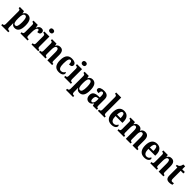

<svg xmlns="http://www.w3.org/2000/svg" viewBox="630 -3086 5635 5635"><g transform="rotate(45 3447.0 -268.5)"><path d="M11 229H304V179H280C257 179 220 171 220 113V49C220 8 219 -30 217 -63H221C246 -17 283 12 344 12C462 12 524 -74 524 -267C524 -460 461 -546 345 -546C278 -546 237 -509 212 -458H209L192 -536H20V-485H26C59 -485 82 -476 82 -415V112C82 170 45 179 21 179H11ZM305 -57C238 -57 220 -128 220 -268C220 -399 238 -477 307 -477C363 -477 385 -402 385 -267C385 -128 363 -57 305 -57Z M581 0H875V-51H847C813 -51 788 -59 788 -118V-275C788 -360 811 -459 859 -459C892 -459 900 -431 900 -376C970 -376 1011 -404 1011 -461C1011 -512 983 -547 918 -547C848 -547 812 -507 785 -436H781L764 -536H586V-485H589C627 -485 650 -476 650 -417V-123C650 -60 624 -51 585 -51H581Z M1175 -630C1217 -630 1252 -651 1252 -698C1252 -746 1217 -766 1175 -766C1132 -766 1099 -746 1099 -698C1099 -651 1132 -630 1175 -630ZM1039 0H1319V-51H1309C1273 -51 1247 -64 1247 -123V-536H1038V-485H1051C1086 -485 1111 -472 1111 -417V-122C1111 -64 1086 -51 1049 -51H1039Z M1350 0H1621V-51H1617C1579 -51 1557 -59 1557 -116V-311C1557 -393 1575 -469 1633 -469C1682 -469 1697 -418 1697 -333V0H1895V-51H1891C1852 -51 1834 -60 1834 -122V-354C1834 -490 1784 -548 1691 -548C1621 -548 1584 -519 1558 -463H1554L1542 -536H1355V-485H1359C1397 -485 1420 -476 1420 -420V-120C1420 -60 1395 -51 1356 -51H1350Z M2175 10C2303 10 2346 -50 2346 -98C2346 -117 2337 -132 2322 -141C2302 -95 2260 -59 2201 -59C2127 -59 2096 -130 2096 -267C2096 -439 2127 -490 2176 -490C2219 -490 2231 -432 2231 -364C2326 -364 2347 -400 2347 -444C2347 -503 2293 -548 2172 -548C2052 -548 1957 -481 1957 -266C1957 -63 2045 10 2175 10Z M2529 -630C2571 -630 2606 -651 2606 -698C2606 -746 2571 -766 2529 -766C2486 -766 2453 -746 2453 -698C2453 -651 2486 -630 2529 -630ZM2393 0H2673V-51H2663C2627 -51 2601 -64 2601 -123V-536H2392V-485H2405C2440 -485 2465 -472 2465 -417V-122C2465 -64 2440 -51 2403 -51H2393Z M2699 229H2992V179H2968C2945 179 2908 171 2908 113V49C2908 8 2907 -30 2905 -63H2909C2934 -17 2971 12 3032 12C3150 12 3212 -74 3212 -267C3212 -460 3149 -546 3033 -546C2966 -546 2925 -509 2900 -458H2897L2880 -536H2708V-485H2714C2747 -485 2770 -476 2770 -415V112C2770 170 2733 179 2709 179H2699ZM2993 -57C2926 -57 2908 -128 2908 -268C2908 -399 2926 -477 2995 -477C3051 -477 3073 -402 3073 -267C3073 -128 3051 -57 2993 -57Z M3428 10C3494 10 3520 -18 3558 -72H3566L3584 0H3751V-51H3748C3708 -51 3695 -67 3695 -122V-377C3695 -503 3633 -548 3510 -548C3408 -548 3328 -516 3328 -448C3328 -401 3365 -382 3441 -382C3441 -449 3456 -490 3499 -490C3544 -490 3557 -448 3557 -374V-317L3486 -314C3356 -309 3291 -260 3291 -152C3291 -42 3352 10 3428 10ZM3479 -57C3447 -57 3432 -90 3432 -148C3432 -222 3454 -259 3521 -265L3558 -268V-191C3558 -112 3527 -57 3479 -57Z M3794 0H4073V-51H4064C4028 -51 4003 -64 4003 -123V-760H3794V-709H3804C3827 -709 3865 -701 3865 -647V-123C3865 -64 3840 -51 3804 -51H3794Z M4357 10C4485 10 4536 -52 4536 -102C4536 -124 4523 -138 4506 -144C4486 -97 4450 -60 4390 -60C4311 -60 4270 -121 4268 -259H4553V-307C4553 -465 4475 -548 4347 -548C4208 -548 4129 -453 4129 -265C4129 -91 4206 10 4357 10ZM4417 -319H4270C4271 -428 4302 -487 4350 -487C4398 -487 4417 -423 4417 -319Z M4606 0H4877V-51H4874C4836 -51 4813 -59 4813 -116V-311C4813 -394 4834 -468 4889 -468C4938 -468 4954 -418 4954 -333V0H5151V-51H5148C5109 -51 5091 -60 5091 -122V-324C5091 -401 5111 -468 5166 -468C5215 -468 5232 -418 5232 -333V0H5430V-51H5427C5388 -51 5370 -60 5370 -122V-354C5370 -490 5315 -548 5222 -548C5153 -548 5108 -519 5084 -460H5079C5059 -523 5015 -548 4953 -548C4878 -548 4840 -519 4814 -463H4809L4797 -536H4611V-488H4614C4652 -488 4676 -479 4676 -422V-120C4676 -60 4653 -51 4614 -51H4606Z M5720 10C5848 10 5899 -52 5899 -102C5899 -124 5886 -138 5869 -144C5849 -97 5813 -60 5753 -60C5674 -60 5633 -121 5631 -259H5916V-307C5916 -465 5838 -548 5710 -548C5571 -548 5492 -453 5492 -265C5492 -91 5569 10 5720 10ZM5780 -319H5633C5634 -428 5665 -487 5713 -487C5761 -487 5780 -423 5780 -319Z M5969 0H6240V-51H6236C6198 -51 6176 -59 6176 -116V-311C6176 -393 6194 -469 6252 -469C6301 -469 6316 -418 6316 -333V0H6514V-51H6510C6471 -51 6453 -60 6453 -122V-354C6453 -490 6403 -548 6310 -548C6240 -548 6203 -519 6177 -463H6173L6161 -536H5974V-485H5978C6016 -485 6039 -476 6039 -420V-120C6039 -60 6014 -51 5975 -51H5969Z M6757 10C6815 10 6857 -4 6876 -13V-75C6857 -70 6836 -67 6813 -67C6771 -67 6757 -93 6757 -156V-474H6868V-536H6757V-660H6681C6672 -612 6659 -583 6642 -563C6624 -541 6595 -522 6554 -520V-474H6619V-147C6619 -31 6669 10 6757 10Z"/></g></svg>

Font: Noto Serif Georgian Condensed Bold
Style: Regular
Weight: 700
Width: 3
Designer: Monotype Design Team, Akaki Razmadze
Foundry: Google LLC
Version: Version 2.003